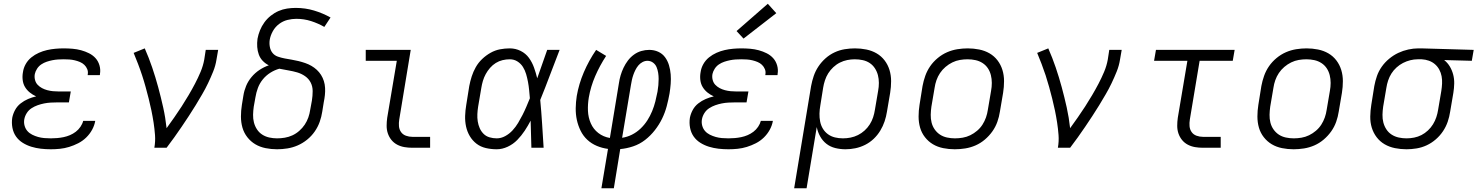

<svg xmlns="http://www.w3.org/2000/svg" viewBox="-20 -785 7849 1020"><path d="M250 8Q223 8 197 5Q171 2 146.5 -5.5Q122 -13 100.5 -26.5Q79 -40 65 -60Q51 -80 46 -106Q41 -132 45 -159Q49 -180 60 -200.5Q71 -221 89.5 -235.5Q108 -250 129 -259Q150 -268 172 -273Q154 -281 138.5 -293.5Q123 -306 113 -322.5Q103 -339 100.5 -360Q98 -381 102 -402Q105 -424 116.5 -444.5Q128 -465 146.5 -480Q165 -495 186.5 -504.5Q208 -514 230 -519Q252 -524 274.5 -526Q297 -528 318 -528Q342 -528 365.5 -526Q389 -524 411 -518Q433 -512 453 -502Q473 -492 487.5 -476Q502 -460 508.5 -437.5Q515 -415 511 -392Q511 -390 511 -388.5Q511 -387 510 -386H446Q446 -386 446 -387Q446 -388 446 -389Q449 -404 443.5 -417.5Q438 -431 428 -440.5Q418 -450 405 -455.5Q392 -461 377.5 -464.5Q363 -468 348 -469Q333 -470 318 -470Q303 -470 288 -469Q273 -468 258 -465Q243 -462 228 -457Q213 -452 199.5 -443Q186 -434 177 -420Q168 -406 165 -392Q162 -376 166 -360.5Q170 -345 180 -334.5Q190 -324 203 -317Q216 -310 231 -306Q246 -302 261.5 -300.5Q277 -299 293 -299H356L346 -241H284Q267 -241 249.5 -240Q232 -239 214.5 -235.5Q197 -232 180 -226Q163 -220 147.5 -210Q132 -200 122 -184Q112 -168 109 -151Q106 -134 110.5 -117.5Q115 -101 125.5 -89Q136 -77 151 -69.5Q166 -62 182 -57.5Q198 -53 215 -51.5Q232 -50 250 -50Q267 -50 284 -51.5Q301 -53 318 -56.5Q335 -60 351.5 -67Q368 -74 382.5 -85Q397 -96 407.5 -111.5Q418 -127 422 -143H486Q482 -119 469.5 -96Q457 -73 438 -54.5Q419 -36 395.5 -24Q372 -12 347.5 -4.5Q323 3 298.5 5.5Q274 8 250 8Z M800 0Q806 -34 803.5 -67.5Q801 -101 796 -133.5Q791 -166 784.5 -197.5Q778 -229 770 -260.5Q762 -292 753.5 -323Q745 -354 735 -384.5Q725 -415 713.5 -445Q702 -475 690 -504L749 -528Q771 -478 788.5 -426.5Q806 -375 820.5 -321.5Q835 -268 847 -214Q859 -160 865 -104Q886 -133 906 -161.5Q926 -190 945 -219.5Q964 -249 982 -279.5Q1000 -310 1016 -340.5Q1032 -371 1045.5 -403Q1059 -435 1065 -468L1073 -520H1139L1130 -468Q1125 -436 1112.5 -405Q1100 -374 1085.5 -343.5Q1071 -313 1054 -284Q1037 -255 1019.5 -226Q1002 -197 983 -168.5Q964 -140 945 -111.5Q926 -83 906 -55.5Q886 -28 865 0Z M1452 8Q1421 8 1391 2Q1361 -4 1336.5 -18.5Q1312 -33 1294 -56Q1276 -79 1268 -107Q1260 -135 1260 -166Q1260 -197 1265 -228L1273 -277Q1277 -303 1287.5 -328.5Q1298 -354 1316.5 -376Q1335 -398 1358.5 -413.5Q1382 -429 1408 -438Q1390 -447 1376 -461.5Q1362 -476 1355 -495Q1348 -514 1346.5 -535.5Q1345 -557 1348 -579Q1352 -601 1361 -623.5Q1370 -646 1384.5 -666Q1399 -686 1418.5 -701.5Q1438 -717 1460 -726.5Q1482 -736 1505 -739.5Q1528 -743 1551 -743Q1602 -743 1648.5 -729Q1695 -715 1736 -692L1703 -642Q1670 -661 1632.5 -673Q1595 -685 1554 -685Q1531 -685 1507 -679Q1483 -673 1462.5 -657.5Q1442 -642 1429.5 -619.5Q1417 -597 1413 -574Q1410 -555 1413.5 -536Q1417 -517 1428 -503.5Q1439 -490 1456.5 -484Q1474 -478 1492.5 -474.5Q1511 -471 1529.5 -468Q1548 -465 1566 -460.5Q1584 -456 1601.5 -450Q1619 -444 1634.5 -435Q1650 -426 1663 -414Q1676 -402 1685.5 -387Q1695 -372 1700.5 -354.5Q1706 -337 1707 -318Q1708 -299 1706 -280Q1704 -261 1700 -242L1692 -192Q1688 -165 1678.5 -138Q1669 -111 1652 -86.5Q1635 -62 1611.5 -43Q1588 -24 1561.5 -12.5Q1535 -1 1507 3.5Q1479 8 1452 8ZM1452 -50Q1472 -50 1493 -53.5Q1514 -57 1533.5 -66Q1553 -75 1570 -90Q1587 -105 1599 -123Q1611 -141 1618 -161Q1625 -181 1628 -202L1637 -251Q1641 -276 1641 -301Q1641 -326 1630.5 -346.5Q1620 -367 1600.5 -380.5Q1581 -394 1558.5 -400.5Q1536 -407 1512 -411Q1488 -415 1464 -420Q1439 -413 1416 -398.5Q1393 -384 1376 -363Q1359 -342 1350 -317.5Q1341 -293 1337 -268L1328 -218Q1325 -197 1324.5 -175.5Q1324 -154 1329 -134.5Q1334 -115 1345 -98Q1356 -81 1373 -70Q1390 -59 1410.5 -54.5Q1431 -50 1452 -50Z M2171 0Q2149 0 2128.5 -3.5Q2108 -7 2090 -16.5Q2072 -26 2059.5 -41.5Q2047 -57 2040.5 -76Q2034 -95 2034 -116.5Q2034 -138 2037 -159L2088 -462H1923V-520H2162L2101 -150Q2098 -132 2099.5 -114.5Q2101 -97 2110.5 -83.5Q2120 -70 2136.5 -64Q2153 -58 2171 -58H2265V0Z M2619 8Q2589 8 2561 1.5Q2533 -5 2511.5 -21.5Q2490 -38 2476 -61.5Q2462 -85 2456 -112.5Q2450 -140 2451 -169.5Q2452 -199 2457 -228L2473 -328Q2478 -354 2486 -379Q2494 -404 2507.5 -428Q2521 -452 2541.5 -471.5Q2562 -491 2586 -504.5Q2610 -518 2636 -523Q2662 -528 2688 -528Q2719 -528 2746 -514.5Q2773 -501 2790 -477.5Q2807 -454 2817 -426Q2827 -398 2834 -369Q2847 -407 2860.5 -444.5Q2874 -482 2887 -520H2953Q2927 -454 2902 -387Q2877 -320 2850 -254Q2856 -191 2860 -127Q2864 -63 2868 0H2803Q2802 -36 2801 -72Q2800 -108 2799 -144Q2785 -117 2767.5 -90.5Q2750 -64 2728 -41.5Q2706 -19 2677 -5.5Q2648 8 2619 8ZM2619 -50Q2642 -50 2664 -62Q2686 -74 2703 -92.5Q2720 -111 2732.5 -132Q2745 -153 2756 -174.5Q2767 -196 2776.5 -218.5Q2786 -241 2795 -263Q2793 -285 2791 -306.5Q2789 -328 2785 -349.5Q2781 -371 2775 -391.5Q2769 -412 2758 -429.5Q2747 -447 2729 -458.5Q2711 -470 2688 -470Q2669 -470 2650 -465.5Q2631 -461 2614 -450.5Q2597 -440 2583.5 -424.5Q2570 -409 2560.5 -391.5Q2551 -374 2545.5 -355.5Q2540 -337 2537 -318L2520 -218Q2517 -199 2516 -179Q2515 -159 2518 -140Q2521 -121 2528.5 -104Q2536 -87 2549 -74Q2562 -61 2580.5 -55.5Q2599 -50 2619 -50Z M3175 215 3210 6Q3179 2 3150.5 -10Q3122 -22 3100 -42.5Q3078 -63 3064.5 -90.5Q3051 -118 3044.5 -148Q3038 -178 3038.5 -210.5Q3039 -243 3044 -275Q3055 -339 3081.5 -401Q3108 -463 3147 -520L3200 -488Q3166 -436 3142 -380.5Q3118 -325 3108 -267Q3102 -231 3103.5 -196Q3105 -161 3118.5 -130Q3132 -99 3158.5 -78.5Q3185 -58 3220 -52L3268 -343Q3271 -364 3277 -384.5Q3283 -405 3292.5 -425Q3302 -445 3315.5 -463Q3329 -481 3347.5 -494.5Q3366 -508 3387 -514Q3408 -520 3429 -520Q3455 -520 3477 -510Q3499 -500 3513 -481Q3527 -462 3534 -438.5Q3541 -415 3543 -390Q3545 -365 3543 -339.5Q3541 -314 3537 -289Q3531 -255 3522 -221Q3513 -187 3497.5 -155Q3482 -123 3459 -93.5Q3436 -64 3407 -41.5Q3378 -19 3343.5 -7.5Q3309 4 3275 7L3241 215ZM3285 -53Q3312 -57 3337 -69.5Q3362 -82 3383 -102Q3404 -122 3419 -145.5Q3434 -169 3444.5 -194.5Q3455 -220 3461.5 -246Q3468 -272 3473 -298Q3476 -315 3477.5 -332Q3479 -349 3479 -365.5Q3479 -382 3476.5 -398Q3474 -414 3468 -428.5Q3462 -443 3449 -452.5Q3436 -462 3419 -462Q3406 -462 3393 -455Q3380 -448 3371 -437Q3362 -426 3355.5 -413Q3349 -400 3344.5 -387Q3340 -374 3337 -360.5Q3334 -347 3332 -334Z M3850 8Q3823 8 3797 5Q3771 2 3746.5 -5.5Q3722 -13 3700.5 -26.5Q3679 -40 3665 -60Q3651 -80 3646 -106Q3641 -132 3645 -159Q3649 -180 3660 -200.5Q3671 -221 3689.5 -235.5Q3708 -250 3729 -259Q3750 -268 3772 -273Q3754 -281 3738.5 -293.5Q3723 -306 3713 -322.5Q3703 -339 3700.5 -360Q3698 -381 3702 -402Q3705 -424 3716.5 -444.5Q3728 -465 3746.5 -480Q3765 -495 3786.5 -504.5Q3808 -514 3830 -519Q3852 -524 3874.5 -526Q3897 -528 3918 -528Q3942 -528 3965.5 -526Q3989 -524 4011 -518Q4033 -512 4053 -502Q4073 -492 4087.5 -476Q4102 -460 4108.5 -437.5Q4115 -415 4111 -392Q4111 -390 4111 -388.5Q4111 -387 4110 -386H4046Q4046 -386 4046 -387Q4046 -388 4046 -389Q4049 -404 4043.5 -417.5Q4038 -431 4028 -440.5Q4018 -450 4005 -455.5Q3992 -461 3977.5 -464.5Q3963 -468 3948 -469Q3933 -470 3918 -470Q3903 -470 3888 -469Q3873 -468 3858 -465Q3843 -462 3828 -457Q3813 -452 3799.5 -443Q3786 -434 3777 -420Q3768 -406 3765 -392Q3762 -376 3766 -360.5Q3770 -345 3780 -334.5Q3790 -324 3803 -317Q3816 -310 3831 -306Q3846 -302 3861.5 -300.5Q3877 -299 3893 -299H3956L3946 -241H3884Q3867 -241 3849.5 -240Q3832 -239 3814.5 -235.5Q3797 -232 3780 -226Q3763 -220 3747.5 -210Q3732 -200 3722 -184Q3712 -168 3709 -151Q3706 -134 3710.5 -117.5Q3715 -101 3725.5 -89Q3736 -77 3751 -69.5Q3766 -62 3782 -57.5Q3798 -53 3815 -51.5Q3832 -50 3850 -50Q3867 -50 3884 -51.5Q3901 -53 3918 -56.5Q3935 -60 3951.5 -67Q3968 -74 3982.5 -85Q3997 -96 4007.5 -111.5Q4018 -127 4022 -143H4086Q4082 -119 4069.5 -96Q4057 -73 4038 -54.5Q4019 -36 3995.5 -24Q3972 -12 3947.5 -4.5Q3923 3 3898.5 5.5Q3874 8 3850 8ZM3930 -580 3893 -620 4059 -765 4104 -715Z M4199 215 4289 -328Q4294 -355 4303 -381.5Q4312 -408 4328 -432Q4344 -456 4366 -475.5Q4388 -495 4414 -507Q4440 -519 4467.5 -523.5Q4495 -528 4522 -528Q4553 -528 4582.5 -522Q4612 -516 4637 -501.5Q4662 -487 4679.5 -464Q4697 -441 4705.5 -413Q4714 -385 4714 -354Q4714 -323 4709 -292L4692 -192Q4688 -166 4679.5 -140.5Q4671 -115 4656.5 -91Q4642 -67 4621.5 -47.5Q4601 -28 4576 -15.5Q4551 -3 4524.5 2.5Q4498 8 4472 8Q4444 8 4417.5 1.5Q4391 -5 4370.5 -21Q4350 -37 4337 -60.5Q4324 -84 4319 -110L4265 215ZM4458 -50Q4478 -50 4498.5 -54Q4519 -58 4538 -67.5Q4557 -77 4573 -91.5Q4589 -106 4600.5 -124Q4612 -142 4618.5 -162Q4625 -182 4628 -202L4645 -302Q4649 -323 4649 -344.5Q4649 -366 4644 -385.5Q4639 -405 4628 -422Q4617 -439 4600.5 -450Q4584 -461 4563.5 -465.5Q4543 -470 4521 -470Q4501 -470 4481 -466Q4461 -462 4442 -452.5Q4423 -443 4407 -428Q4391 -413 4380 -395.5Q4369 -378 4362.5 -358Q4356 -338 4353 -319L4338 -225Q4334 -203 4333.5 -181.5Q4333 -160 4337 -139.5Q4341 -119 4351.5 -101.5Q4362 -84 4378.5 -72Q4395 -60 4415.5 -55Q4436 -50 4458 -50Z M5052 8Q5052 8 5052 8Q5052 8 5052 8Q5021 8 4991 2Q4961 -4 4936.5 -18.5Q4912 -33 4894 -56Q4876 -79 4868 -107Q4860 -135 4860 -166Q4860 -197 4865 -228L4881 -328Q4886 -355 4895.5 -382Q4905 -409 4921.5 -433Q4938 -457 4961.5 -476.5Q4985 -496 5011.5 -507.5Q5038 -519 5066 -523.5Q5094 -528 5121 -528Q5121 -528 5121 -528Q5121 -528 5121 -528Q5152 -528 5182 -522Q5212 -516 5237 -501.5Q5262 -487 5279.5 -464Q5297 -441 5305.5 -413Q5314 -385 5314 -354Q5314 -323 5309 -292L5292 -192Q5288 -165 5278.5 -138Q5269 -111 5252 -87Q5235 -63 5212 -43.5Q5189 -24 5162.5 -12.5Q5136 -1 5108 3.5Q5080 8 5052 8ZM5053 -50Q5073 -50 5094 -53.5Q5115 -57 5134.5 -66.5Q5154 -76 5171 -90.5Q5188 -105 5199.5 -123Q5211 -141 5218 -161Q5225 -181 5228 -202L5245 -302Q5249 -323 5249 -344.5Q5249 -366 5244 -386Q5239 -406 5228 -422.5Q5217 -439 5200 -450Q5183 -461 5162.5 -465.5Q5142 -470 5120 -470Q5100 -470 5079.5 -466.5Q5059 -463 5039.5 -453.5Q5020 -444 5003 -429.5Q4986 -415 4974 -397Q4962 -379 4955 -359Q4948 -339 4945 -318L4928 -218Q4925 -197 4924.5 -175.5Q4924 -154 4929 -134Q4934 -114 4945.5 -97.5Q4957 -81 4973.5 -70Q4990 -59 5011 -54.5Q5032 -50 5053 -50Z M5600 0Q5606 -34 5603.5 -67.5Q5601 -101 5596 -133.5Q5591 -166 5584.5 -197.5Q5578 -229 5570 -260.5Q5562 -292 5553.5 -323Q5545 -354 5535 -384.5Q5525 -415 5513.5 -445Q5502 -475 5490 -504L5549 -528Q5571 -478 5588.5 -426.5Q5606 -375 5620.5 -321.5Q5635 -268 5647 -214Q5659 -160 5665 -104Q5686 -133 5706 -161.5Q5726 -190 5745 -219.5Q5764 -249 5782 -279.5Q5800 -310 5816 -340.5Q5832 -371 5845.5 -403Q5859 -435 5865 -468L5873 -520H5939L5930 -468Q5925 -436 5912.5 -405Q5900 -374 5885.5 -343.5Q5871 -313 5854 -284Q5837 -255 5819.5 -226Q5802 -197 5783 -168.5Q5764 -140 5745 -111.5Q5726 -83 5706 -55.5Q5686 -28 5665 0Z M6371 0Q6349 0 6328.5 -3.5Q6308 -7 6290 -16.5Q6272 -26 6259.5 -41.5Q6247 -57 6240.5 -76Q6234 -95 6234 -116.5Q6234 -138 6237 -159L6288 -462H6111L6121 -520H6539L6529 -462H6353L6301 -150Q6298 -132 6299.5 -114.5Q6301 -97 6310.5 -83.5Q6320 -70 6336.5 -64Q6353 -58 6371 -58H6465V0Z M6852 8Q6852 8 6852 8Q6852 8 6852 8Q6821 8 6791 2Q6761 -4 6736.5 -18.5Q6712 -33 6694 -56Q6676 -79 6668 -107Q6660 -135 6660 -166Q6660 -197 6665 -228L6681 -328Q6686 -355 6695.5 -382Q6705 -409 6721.5 -433Q6738 -457 6761.5 -476.5Q6785 -496 6811.5 -507.5Q6838 -519 6866 -523.5Q6894 -528 6921 -528Q6921 -528 6921 -528Q6921 -528 6921 -528Q6952 -528 6982 -522Q7012 -516 7037 -501.5Q7062 -487 7079.5 -464Q7097 -441 7105.5 -413Q7114 -385 7114 -354Q7114 -323 7109 -292L7092 -192Q7088 -165 7078.5 -138Q7069 -111 7052 -87Q7035 -63 7012 -43.5Q6989 -24 6962.5 -12.5Q6936 -1 6908 3.5Q6880 8 6852 8ZM6853 -50Q6873 -50 6894 -53.5Q6915 -57 6934.5 -66.5Q6954 -76 6971 -90.5Q6988 -105 6999.5 -123Q7011 -141 7018 -161Q7025 -181 7028 -202L7045 -302Q7049 -323 7049 -344.5Q7049 -366 7044 -386Q7039 -406 7028 -422.5Q7017 -439 7000 -450Q6983 -461 6962.5 -465.5Q6942 -470 6920 -470Q6900 -470 6879.5 -466.5Q6859 -463 6839.5 -453.5Q6820 -444 6803 -429.5Q6786 -415 6774 -397Q6762 -379 6755 -359Q6748 -339 6745 -318L6728 -218Q6725 -197 6724.5 -175.5Q6724 -154 6729 -134Q6734 -114 6745.5 -97.5Q6757 -81 6773.5 -70Q6790 -59 6811 -54.5Q6832 -50 6853 -50Z M7452 8Q7421 8 7391 2Q7361 -4 7336 -18.5Q7311 -33 7293.5 -56Q7276 -79 7267.5 -107Q7259 -135 7259.5 -166Q7260 -197 7265 -228L7281 -328Q7286 -355 7295 -381Q7304 -407 7320.5 -430.5Q7337 -454 7360 -473Q7383 -492 7408.5 -504Q7434 -516 7461.5 -522Q7489 -528 7515 -528Q7519 -528 7523 -528Q7527 -528 7531 -528L7809 -520L7799 -462L7652 -466Q7670 -452 7682 -432Q7694 -412 7700 -389Q7706 -366 7705.5 -341.5Q7705 -317 7701 -292L7684 -192Q7680 -165 7671 -138.5Q7662 -112 7646 -88Q7630 -64 7607.5 -44.5Q7585 -25 7559 -13Q7533 -1 7505.5 3.5Q7478 8 7452 8ZM7452 -50Q7472 -50 7492.5 -54Q7513 -58 7531.5 -67.5Q7550 -77 7566 -92Q7582 -107 7593 -125Q7604 -143 7610.5 -162.5Q7617 -182 7620 -202L7637 -302Q7640 -321 7641 -341Q7642 -361 7638.5 -380Q7635 -399 7626 -415.5Q7617 -432 7603 -444Q7589 -456 7571 -462.5Q7553 -469 7533 -470H7522Q7519 -470 7516.5 -470Q7514 -470 7511 -470Q7492 -470 7472 -465Q7452 -460 7433.5 -450.5Q7415 -441 7399 -426.5Q7383 -412 7372 -394.5Q7361 -377 7354.5 -357.5Q7348 -338 7345 -318L7328 -218Q7325 -197 7324.5 -175.5Q7324 -154 7329 -134.5Q7334 -115 7345 -98Q7356 -81 7373 -70Q7390 -59 7410.5 -54.5Q7431 -50 7452 -50Z"/></svg>

Font: Iosevka SS04 Lt Ex Obl
Style: Regular
Weight: 300
Width: 7
Italic angle: -9°
Monospace: yes
Designer: Belleve Invis
Foundry: Belleve Invis
Version: Version 19.0.0; ttfautohint (v1.8.4)